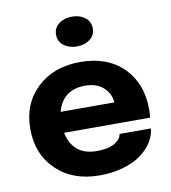

<svg xmlns="http://www.w3.org/2000/svg" viewBox="-86 -837 822 923"><g transform="rotate(-10 325.5 -375.5)"><path d="M390.1 -636.7Q364.3 -617.2 326.7 -617.2Q289.1 -617.2 262.9 -636.7Q236.8 -656.2 236.8 -689.9Q236.8 -723.6 262.9 -743.2Q289.1 -762.7 326.7 -762.7Q364.3 -762.7 390.1 -743.2Q416 -723.6 416 -689.9Q416 -656.2 390.1 -636.7ZM607.4 -167.5Q604.5 -132.8 584.2 -101.1Q564 -69.3 529.5 -43.9Q495.1 -18.6 442.4 -3.2Q389.6 12.2 327.1 12.2Q196.3 12.2 116.2 -64.7Q36.1 -141.6 36.1 -264.6Q36.1 -388.2 116.9 -464.6Q197.8 -541 327.6 -541Q459.5 -541 537.4 -463.9Q615.2 -386.7 615.2 -259.8Q615.2 -237.8 612.8 -219.2H192.9Q203.6 -164.6 239 -135Q274.4 -105.5 333.5 -105.5Q391.1 -105.5 421.4 -124.3Q451.7 -143.1 454.6 -167.5ZM329.6 -424.8Q276.9 -424.8 241.7 -397.9Q206.5 -371.1 194.3 -321.3H456.5Q453.1 -364.7 420.4 -394.8Q387.7 -424.8 329.6 -424.8Z"/></g></svg>

Font: Epilogue
Style: Bold
Weight: 700
Designer: Tyler Finck
Foundry: Etcetera Type Co
Version: Version 2.112